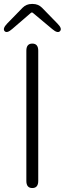

<svg xmlns="http://www.w3.org/2000/svg" viewBox="-27 -949 327 969"><path d="M136 0Q106 0 106 -36V-693Q106 -729 136 -729Q166 -729 166 -693V-36Q166 0 136 0ZM35 -803Q8 -779 -4 -792Q-15 -805 9 -830L87 -910Q106 -929 133 -929H139Q166 -929 185 -910L263 -830Q288 -805 276 -792Q264 -779 237 -802L139 -884Q134 -888 129 -884Z"/></svg>

Font: Resource Han Rounded KR Light
Style: Regular
Weight: 300
Designer: Cyano Hao (round all glyphs); Ryoko NISHIZUKA 西塚涼子 (kana, bopomofo & ideographs); Paul D. Hunt (Latin, Greek & Cyrillic)
Foundry: Cyano Hao
Version: 0.990